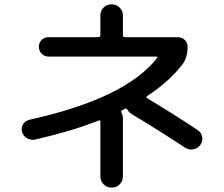

<svg xmlns="http://www.w3.org/2000/svg" viewBox="-20 -815 1040 890"><path d="M142.6 -168Q124 -164.1 106 -173.8Q87.9 -183.6 82 -204.1Q77.1 -222.7 86.9 -238.8Q96.7 -254.9 116.2 -259.8Q561.5 -358.4 708 -545.9Q712.9 -552.7 704.1 -552.7H205.1Q186.5 -552.7 173.3 -565.9Q160.2 -579.1 160.2 -598.1Q160.2 -617.2 172.9 -629.9Q185.5 -642.6 205.1 -642.6H435.5Q444.3 -642.6 445.3 -651.4V-743.2Q445.3 -765.6 460.4 -780.3Q475.6 -794.9 497.6 -794.9Q519.5 -794.9 534.7 -779.8Q549.8 -764.6 549.8 -743.2V-651.4Q549.8 -643.6 558.6 -642.6H804.7Q823.2 -642.6 836.4 -629.9Q849.6 -617.2 849.6 -597.7Q849.6 -547.9 825.2 -515.6Q761.7 -434.6 661.1 -369.1Q659.2 -368.2 659.2 -365.2Q659.2 -362.3 661.1 -360.4Q795.9 -279.3 896.5 -211.9Q913.1 -201.2 917 -181.2Q920.9 -161.1 909.2 -144Q897.5 -127 877 -123Q856.4 -119.1 838.9 -129.9Q705.1 -217.8 588.9 -287.1Q577.1 -294.9 571.3 -305.7Q567.4 -314.5 558.6 -310.5Q557.6 -309.6 553.2 -307.1Q548.8 -304.7 545.9 -303.7Q539.1 -300.8 543 -293Q549.8 -279.3 549.8 -267.6V2Q549.8 24.4 534.7 39.6Q519.5 54.7 497.6 54.7Q475.6 54.7 460.4 39.6Q445.3 24.4 445.3 2V-251Q445.3 -259.8 436.5 -255.9Q309.6 -206.1 142.6 -168Z"/></svg>

Font: Rounded Mgen+ 2m medium
Style: Regular
Weight: 500
Designer: [Source Han Sans]
Ryoko NISHIZUKA  (kana & ideographs); Paul D. Hunt (Latin, Greek & Cyrillic); Wenlong ZHANG  (bopomofo
Version: Version 1.059.20150602